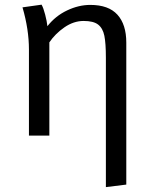

<svg xmlns="http://www.w3.org/2000/svg" viewBox="-20 -572 655 810"><path d="M512.8 -392.3V206.7L426.7 217.4V-328.7Q426.7 -389.2 420.3 -421Q413.8 -452.8 394.1 -468.2Q374.4 -483.6 332.8 -483.6Q290.8 -483.6 251.8 -456.7Q212.8 -429.7 188.2 -393.3V0H102.1V-363.1Q102.1 -447.7 74.9 -541L155.4 -552.3Q163.1 -539 170.5 -510.5Q177.9 -482.1 180 -461.5Q213.8 -504.6 262.8 -527.9Q311.8 -551.3 361 -551.3Q437.9 -551.3 475.4 -510Q512.8 -468.7 512.8 -392.3Z"/></svg>

Font: Fira Code Fixed
Style: Regular
Weight: 400
Monospace: yes
Designer: Carrois Corporate, Edenspiekermann AG, Nikita Prokopov
Foundry: Carrois Corporate, Edenspiekermann AG, Nikita Prokopov
Version: Version 5.002